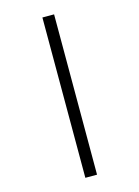

<svg xmlns="http://www.w3.org/2000/svg" viewBox="-145 -839 840 1158"><g transform="rotate(-15 275.5 -259.5)"><path d="M239 -760H312V241H239Z"/></g></svg>

Font: Noto Sans Thai Looped
Style: Regular
Weight: 400
Designer: Sasikarn Vongin, Ben Mitchell
Foundry: The Fontpad Ltd
Version: Version 1.001; ttfautohint (v1.8.4.7-5d5b)